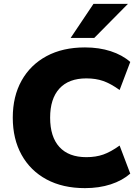

<svg xmlns="http://www.w3.org/2000/svg" viewBox="-20 -961 725 992"><path d="M419 11Q304 11 220.5 -34Q137 -79 91.5 -161Q46 -243 46 -353Q46 -463 91.5 -544.5Q137 -626 220.5 -671Q304 -716 419 -716Q492 -716 552 -696.5Q612 -677 653 -641L598 -496Q552 -529 513.5 -542.5Q475 -556 426 -556Q335 -556 287 -503.5Q239 -451 239 -353Q239 -254 287 -201.5Q335 -149 426 -149Q475 -149 513.5 -162.5Q552 -176 598 -209L653 -64Q612 -28 552 -8.5Q492 11 419 11ZM345 -765 463 -941H641L467 -765Z"/></svg>

Font: Mulish Black
Style: Regular
Weight: 900
Designer: Vernon Adams
Foundry: Vernon Adams
Version: Version 3.603; ttfautohint (v1.8.3)